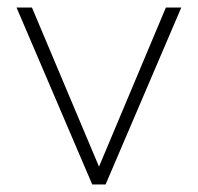

<svg xmlns="http://www.w3.org/2000/svg" viewBox="-20 -491 526 511"><path d="M24 -471H65L250 -32H237L421.5 -471H462.5L261 0H225.5Z"/></svg>

Font: Karla ExtraLight
Style: Regular
Weight: 250
Designer: Jonathan Pinhorn
Version: Version 2.004;gftools[0.9.33]